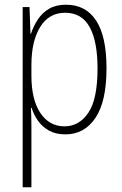

<svg xmlns="http://www.w3.org/2000/svg" viewBox="-20 -559 518 813"><path d="M260 -539Q343 -539 387 -472Q431 -405 431 -270Q431 -129 384 -59.5Q337 10 257 10Q216 10 187.5 -6Q159 -22 141 -47.5Q123 -73 114 -102H111Q112 -85 112.5 -62.5Q113 -40 113 -16V234H76V-529H105L109 -416H111Q122 -449 140.5 -477Q159 -505 188 -522Q217 -539 260 -539ZM256 -505Q187 -505 150 -444.5Q113 -384 113 -284V-239Q113 -137 151 -80.5Q189 -24 253 -24Q315 -24 354 -81.5Q393 -139 393 -269Q393 -384 359.5 -444.5Q326 -505 256 -505Z"/></svg>

Font: Noto Sans Lao Condensed ExtraLight
Style: Regular
Weight: 200
Width: 3
Designer: Monotype Design Team
Foundry: Monotype Imaging Inc.
Version: Version 2.003; ttfautohint (v1.8.4.7-5d5b)